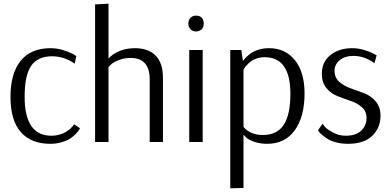

<svg xmlns="http://www.w3.org/2000/svg" viewBox="-20 -772 2121 1044"><path d="M386 -426Q329 -466 263 -466Q186 -466 150 -415Q114 -364 114 -246Q114 -34 259 -34Q283 -34 305 -40.5Q327 -47 340.5 -56Q354 -65 364 -74Q374 -83 378 -90L383 -96L415 -75Q413 -72 410 -66Q407 -60 393.5 -45.5Q380 -31 363 -19.5Q346 -8 316.5 1Q287 10 253 10Q149 10 93 -54Q37 -118 37 -245Q37 -373 92.5 -441.5Q148 -510 255 -510Q290 -510 325 -499Q360 -488 378 -478L395 -467Z M497 0V-748L570 -752V-455H571L574 -458Q577 -461 582.5 -466Q588 -471 596 -476.5Q604 -482 616 -488Q628 -494 642 -499Q656 -504 675 -507Q694 -510 714 -510Q787 -510 826.5 -469.5Q866 -429 866 -349V0H794V-340Q794 -457 690 -457Q654 -457 624 -444.5Q594 -432 582 -420L570 -407V0Z M1017 -676Q1028 -687 1046 -687Q1065 -687 1076 -677Q1088 -664 1088 -644Q1088 -626 1076 -612Q1062 -601 1046 -601Q1028 -601 1017 -612Q1004 -625 1004 -644Q1004 -663 1017 -676ZM1082 -500V0H1009V-500Z M1419 -461Q1396 -461 1375.5 -454Q1355 -447 1342.5 -437Q1330 -427 1321 -417Q1312 -407 1308 -400L1304 -393V-82Q1341 -38 1409 -38Q1487 -38 1523 -93.5Q1559 -149 1559 -262Q1559 -461 1419 -461ZM1232 252V-500H1292L1301 -440Q1306 -448 1314 -456.5Q1322 -465 1339 -478.5Q1356 -492 1383 -501Q1410 -510 1443 -510Q1531 -510 1583.5 -445Q1636 -380 1636 -264Q1636 -138 1583 -64Q1530 10 1433 10Q1392 10 1360 -2Q1328 -14 1317 -26L1305 -38H1304V250Z M1709 -64 1734 -99Q1739 -92 1748 -81Q1757 -70 1789.5 -52Q1822 -34 1860 -34Q1916 -34 1944.5 -62Q1973 -90 1973 -130Q1973 -167 1948 -189Q1923 -211 1887.5 -223Q1852 -235 1816 -249Q1780 -263 1755 -293Q1730 -323 1730 -371Q1730 -435 1776.5 -472.5Q1823 -510 1896 -510Q1928 -510 1961 -500Q1994 -490 2011 -480L2028 -471L2016 -428Q1963 -468 1902 -468Q1856 -468 1827.5 -445Q1799 -422 1799 -387Q1799 -350 1825 -327Q1851 -304 1887.5 -291.5Q1924 -279 1960.5 -265Q1997 -251 2023 -220.5Q2049 -190 2049 -142Q2049 -77 2004 -33.5Q1959 10 1872 10Q1838 10 1809 2.5Q1780 -5 1762.5 -16Q1745 -27 1732 -38Q1719 -49 1714 -56Z"/></svg>

Font: Arsenal
Style: Regular
Weight: 400
Designer: Andrij Shevchenko
Foundry: Stairsfor.com
Version: Version 1.000